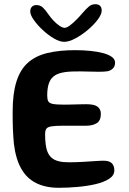

<svg xmlns="http://www.w3.org/2000/svg" viewBox="-20 -862 612 911"><path d="M258.5 29Q196 29 151.2 6.5Q106.5 -16 80.5 -62.2Q54.5 -108.5 46 -179.5Q44.5 -196 43.2 -213.5Q42 -231 41.2 -250Q40.5 -269 40.2 -289.2Q40 -309.5 40 -331Q40 -418 58 -475Q76 -532 112.5 -564.5Q149 -597 205 -610.5Q261 -624 337 -624Q375 -624 409 -620.5Q443 -617 469.2 -610Q495.5 -603 510.8 -591.8Q526 -580.5 526 -565Q526 -547.5 516 -537.5Q506 -527.5 491 -524Q475 -521.5 450 -521.5Q425 -521.5 396 -522.5Q367 -523.5 338 -523Q300 -523 274 -517.2Q248 -511.5 232.8 -498.2Q217.5 -485 210.8 -463Q204 -441 204 -408.5Q204 -391 208.8 -381.8Q213.5 -372.5 230.2 -369Q247 -365.5 283.5 -365.5Q294 -365.5 308.5 -365.8Q323 -366 338.2 -366.5Q353.5 -367 367.2 -367.2Q381 -367.5 390 -367.5Q427.5 -367.5 443 -355.8Q458.5 -344 458.5 -322Q458.5 -289.5 439 -277.5Q419.5 -265.5 389.5 -265.5Q377.5 -265.5 363.2 -265.5Q349 -265.5 334.2 -265.5Q319.5 -265.5 305.8 -265.5Q292 -265.5 281 -265.5Q243 -265.5 224.2 -262.5Q205.5 -259.5 199.8 -251Q194 -242.5 194 -225.5Q194 -198 196.8 -176.5Q199.5 -155 206.5 -139Q213.5 -123 226 -112.5Q238.5 -102 258 -97Q277.5 -92 305 -92Q338 -92 370.2 -93.8Q402.5 -95.5 429.2 -97.5Q456 -99.5 471.5 -99.5Q498 -99.5 510.2 -87.8Q522.5 -76 522.5 -54Q522.5 -29.5 497.8 -13.5Q473 2.5 433.2 11.8Q393.5 21 347.2 25Q301 29 258.5 29ZM284.5 -663.5Q263.5 -663.5 236 -679.5Q208.5 -695.5 182.8 -719.5Q157 -743.5 140.2 -767.5Q123.5 -791.5 123.5 -807.5Q123.5 -822 131.5 -830Q139.5 -838 152 -838Q171 -838 183.5 -826.2Q196 -814.5 211.5 -791.5Q221.5 -777 235.2 -762.8Q249 -748.5 263 -739.2Q277 -730 287 -730Q296.5 -730 311 -740.8Q325.5 -751.5 341.5 -767.5Q357.5 -783.5 370.5 -799Q389 -820.5 402 -831.2Q415 -842 432 -842Q462.5 -842 462.5 -811.5Q462.5 -794 443.8 -769Q425 -744 396.5 -720Q368 -696 337.8 -679.8Q307.5 -663.5 284.5 -663.5Z"/></svg>

Font: Gluten Medium
Style: Regular
Weight: 500
Designer: Tyler Finck
Foundry: Etcetera Type Company
Version: Version 1.300